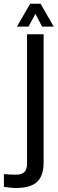

<svg xmlns="http://www.w3.org/2000/svg" viewBox="-90 -780 302 1008"><path d="M-6 207Q-20 207 -37.8 205Q-55.5 203 -69.5 201V134Q-57 135.5 -39.5 136.2Q-22 137 -7 137Q24 137 38 123.2Q52 109.5 52 77.5V-600H139V71.5Q139 143.5 104.2 175.2Q69.5 207 -6 207ZM-1 -640.5 68.5 -760.5H123L192 -640.5H131L96 -707.5L60 -640.5Z"/></svg>

Font: Big Shoulders Display Thin SemiBold
Style: Regular
Weight: 600
Version: Version 2.002